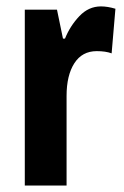

<svg xmlns="http://www.w3.org/2000/svg" viewBox="-20 -577 387 597"><path d="M293.9 -557.1Q314.5 -557.1 338.9 -549.8L327.1 -411.1Q308.6 -418 280.8 -418Q235.4 -418 211.2 -380.4Q187 -342.8 187 -278.8V0H57.1V-546.9H157.2L175.8 -457H182.1Q197.8 -496.1 226.6 -526.6Q255.4 -557.1 293.9 -557.1Z"/></svg>

Font: Open Sans Condensed
Style: Bold
Weight: 700
Width: 3
Designer: Monotype Design Team
Foundry: Monotype Imaging Inc.
Version: Version 3.003; ttfautohint (v1.8.4)